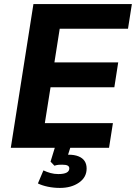

<svg xmlns="http://www.w3.org/2000/svg" viewBox="-20 -725 667 942"><path d="M33 0 144 -705H627L608 -584H273L247 -419H560L541 -297H228L200 -121H534L515 0ZM274 197Q243 197 214.5 191Q186 185 166 175L193 111Q210 119 228 124Q246 129 266 129Q293 129 306.5 122Q320 115 320 101Q320 92 312 87.5Q304 83 285 83Q277 83 268 83.5Q259 84 247 88L228 68L255 -20H331L307 56L271 42Q283 38 295 36Q307 34 317 34Q345 34 365 42Q385 50 395 65Q405 80 405 102Q405 145 367.5 171Q330 197 274 197Z"/></svg>

Font: Nunito Sans 12pt ExtraBold
Style: Italic
Weight: 800
Italic angle: -9°
Designer: Vernon Adams
Foundry: Vernon Adams
Version: Version 3.101;gftools[0.9.27]